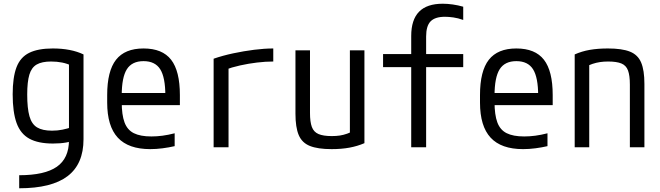

<svg xmlns="http://www.w3.org/2000/svg" viewBox="-20 -790 3540 1030"><path d="M83 150Q220 150 285 104.5Q350 59 350 -38V-480L370 -435Q341 -449 313 -454.5Q285 -460 254 -460Q205 -460 177 -444Q149 -428 137.5 -389.5Q126 -351 126 -283Q126 -209 138 -166.5Q150 -124 179 -106.5Q208 -89 259 -89Q289 -89 315.5 -94.5Q342 -100 372 -110L393 -40Q366 -31 335 -25.5Q304 -20 264 -20Q185 -20 137.5 -46Q90 -72 69 -130Q48 -188 48 -284Q48 -375 68.5 -429Q89 -483 136.5 -506.5Q184 -530 263 -530Q361 -530 428 -498V-43Q428 90 342.5 155Q257 220 83 220Z M786 10Q669 10 612 -51.5Q555 -113 555 -240V-280Q555 -409 602.5 -469.5Q650 -530 750 -530Q851 -530 898 -469.5Q945 -409 945 -280V-226H594V-291H885L867 -268V-277Q867 -375 839.5 -418.5Q812 -462 750 -462Q688 -462 660.5 -418.5Q633 -375 633 -277V-243Q633 -174 648 -133.5Q663 -93 698 -75.5Q733 -58 792 -58Q821 -58 851.5 -62Q882 -66 917 -75V-6Q887 1 852.5 5.5Q818 10 786 10Z M1126 -475Q1175 -492 1231.5 -504Q1288 -516 1343.5 -523Q1399 -530 1446 -530V-460Q1405 -460 1359 -454.5Q1313 -449 1268 -439Q1223 -429 1186 -415L1206 -453V0H1126Z M1759 10Q1685 10 1642.5 -7Q1600 -24 1582.5 -65.5Q1565 -107 1565 -180V-520H1643V-184Q1643 -136 1653 -109Q1663 -82 1688.5 -71Q1714 -60 1760 -60Q1784 -60 1803.5 -63Q1823 -66 1842.5 -73Q1862 -80 1885 -92L1857 -42V-520H1935V-22Q1898 -6 1855 2Q1812 10 1759 10Z M2186 0V-430H2035V-500H2186V-597Q2186 -684 2228 -727Q2270 -770 2355 -770Q2381 -770 2409 -766Q2437 -762 2465 -754V-683Q2437 -693 2412 -696.5Q2387 -700 2367 -700Q2314 -700 2290 -675.5Q2266 -651 2266 -594V-500H2465V-430H2266V0Z M2786 10Q2669 10 2612 -51.5Q2555 -113 2555 -240V-280Q2555 -409 2602.5 -469.5Q2650 -530 2750 -530Q2851 -530 2898 -469.5Q2945 -409 2945 -280V-226H2594V-291H2885L2867 -268V-277Q2867 -375 2839.5 -418.5Q2812 -462 2750 -462Q2688 -462 2660.5 -418.5Q2633 -375 2633 -277V-243Q2633 -174 2648 -133.5Q2663 -93 2698 -75.5Q2733 -58 2792 -58Q2821 -58 2851.5 -62Q2882 -66 2917 -75V-6Q2887 1 2852.5 5.5Q2818 10 2786 10Z M3063 -498Q3101 -515 3144 -522.5Q3187 -530 3241 -530Q3317 -530 3359.5 -513Q3402 -496 3419.5 -454.5Q3437 -413 3437 -340V0H3359V-336Q3359 -385 3349 -412Q3339 -439 3313.5 -449.5Q3288 -460 3242 -460Q3219 -460 3199 -457Q3179 -454 3159 -447.5Q3139 -441 3115 -428L3141 -478V0H3063Z"/></svg>

Font: M PLUS Code Latin
Style: Regular
Weight: 400
Designer: Coji Morishita
Foundry: UNDERFOREST DESIGN
Version: Version 1.002; ttfautohint (v1.8.3)